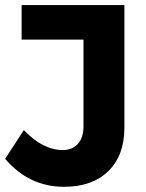

<svg xmlns="http://www.w3.org/2000/svg" viewBox="-24 -720 568 747"><path d="M68.8 -213.9Q142.6 -136.2 220.7 -136.2Q256.8 -136.2 278.8 -160.2Q300.8 -184.1 300.8 -228V-565.9H60.1V-700.2H460V-224.1Q460 -115.2 397.5 -54.2Q335 6.8 225.1 6.8Q88.9 6.8 -3.9 -102.1Z"/></svg>

Font: Montserrat-SemiBold
Style: Regular
Weight: 600
Designer: Julieta Ulanovsky
Foundry: Julieta Ulanovsky
Version: Version 6.001